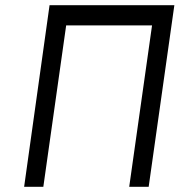

<svg xmlns="http://www.w3.org/2000/svg" viewBox="-20 -720 692 740"><path d="M171 -700 73 0H147L235 -622H566L478 0H553L652 -700Z"/></svg>

Font: Unageo
Style: Regular-Italic
Weight: 400
Designer: Richard Sepsi
Foundry: Richard Sepsi
Version: Version 2.000